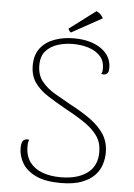

<svg xmlns="http://www.w3.org/2000/svg" viewBox="-58 -886 659 941"><g transform="rotate(5 271.5 -415.0)"><path d="M276 12Q201 12 155 -9.5Q109 -31 87.5 -66.5Q66 -102 66 -142Q66 -158 69.5 -168.5Q73 -179 81.5 -183.5Q90 -188 104 -186Q102 -179 100.5 -172Q99 -165 99 -153Q99 -106 121.5 -75.5Q144 -45 183.5 -30.5Q223 -16 274 -16Q355 -16 403.5 -51Q452 -86 452 -155Q452 -200 430.5 -232Q409 -264 369 -292Q329 -320 271 -351Q219 -380 178 -406.5Q137 -433 113.5 -467Q90 -501 90 -550Q90 -603 116 -636Q142 -669 185.5 -684.5Q229 -700 280 -700Q363 -700 414 -664.5Q465 -629 465 -570Q465 -558 462.5 -551Q460 -544 452 -539Q443 -534 428 -538Q432 -545 433 -551.5Q434 -558 434 -564Q434 -602 412.5 -625.5Q391 -649 355.5 -660.5Q320 -672 278 -672Q239 -672 203.5 -661Q168 -650 145 -624.5Q122 -599 122 -554Q122 -506 147.5 -474.5Q173 -443 211.5 -420.5Q250 -398 288 -377Q349 -345 392.5 -313.5Q436 -282 460 -244Q484 -206 484 -155Q484 -127 475 -97.5Q466 -68 443 -43.5Q420 -19 379.5 -3.5Q339 12 276 12ZM412 -810 262 -727Q258 -729 254 -735Q250 -741 249 -745L378 -842Q385 -839 391.5 -834.5Q398 -830 403 -824Q408 -818 412 -810Z"/></g></svg>

Font: Arima Thin
Style: Regular
Weight: 100
Designer: Joana Correia and Natanael Gama
Foundry: NDISCOVER
Version: Version 1.101;gftools[0.9.23]